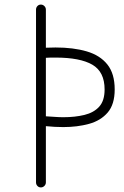

<svg xmlns="http://www.w3.org/2000/svg" viewBox="-20 -777 540 837"><path d="M158 40Q149 40 143 33.5Q137 27 137 18V-735Q137 -744 143 -750.5Q149 -757 158 -757Q167 -757 173.5 -750.5Q180 -744 180 -735V-569Q191 -569 201.5 -569.5Q212 -570 222 -570Q300 -570 358 -553Q416 -536 448 -496Q480 -456 480 -387Q480 -322 449.5 -286.5Q419 -251 368 -237Q317 -223 256 -223Q238 -223 219 -224Q200 -225 180 -227V18Q180 27 173.5 33.5Q167 40 158 40ZM256 -266Q307 -266 348 -276Q389 -286 412.5 -312Q436 -338 436 -387Q436 -464 382.5 -495Q329 -526 222 -526Q212 -526 201.5 -526Q191 -526 180 -525V-270Q200 -269 219 -267.5Q238 -266 256 -266Z"/></svg>

Font: Yomogi
Style: Regular
Weight: 400
Designer: satsuyako
Foundry: satsuyako
Version: Version 3.100